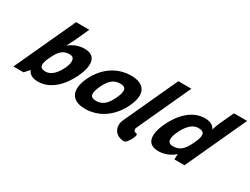

<svg xmlns="http://www.w3.org/2000/svg" viewBox="-70 -1375 2722 2093"><g transform="rotate(30 1290.5 -328.0)"><path d="M656 -556C587 -556 523 -533 463 -485C484 -524 500 -556 510 -576L594 -760H428L78 0H205L259 -60H261C279 -14 323 10 391 10C548 10 672 -120 744 -274C814 -425 811 -556 656 -556ZM370 -275 378 -290C419 -376 461 -422 543 -422C573 -422 592 -411 598 -387C604 -363 601 -327 577 -276C539 -194 480 -126 409 -126C322 -126 326 -181 370 -275Z M1223 -274C1181 -183 1132 -125 1045 -125C958 -125 960 -184 1002 -274C1044 -365 1093 -421 1180 -421C1267 -421 1265 -365 1223 -274ZM798 -125C802 -46 860 10 981 10C1164 10 1312 -102 1392 -274C1418 -330 1431 -380 1429 -423C1425 -503 1365 -556 1244 -556C1060 -556 913 -447 833 -274C807 -218 796 -168 798 -125Z M1531 104C1554 104 1587 50 1603 16C1615 -9 1623 -40 1597 -40C1578 -40 1558 -60 1571 -90L1879 -760H1715L1405 -87C1364 2 1410 104 1531 104Z M1905 10C1977 10 2045 -16 2107 -68L2104 0H2231L2581 -760H2415L2331 -578C2319 -551 2310 -523 2299 -489C2280 -533 2237 -556 2170 -556C2012 -556 1889 -426 1817 -272C1747 -121 1750 10 1905 10ZM2160 -428C2252 -428 2249 -373 2201 -271L2193 -255C2149 -163 2104 -116 2018 -116C1940 -116 1941 -179 1983 -270C2025 -359 2084 -428 2160 -428Z"/></g></svg>

Font: Passageway
Style: BdSuIt
Weight: 700
Foundry: Ascender Corporation
Version: Version 1.11